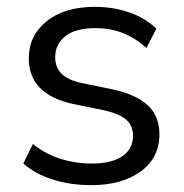

<svg xmlns="http://www.w3.org/2000/svg" viewBox="-20 -531 536 560"><path d="M246 9Q185 9 133.5 -7.5Q82 -24 48 -54L76 -111Q112 -82 156 -68Q200 -54 247 -54Q306 -54 337 -75.5Q368 -97 368 -135Q368 -164 348.5 -181.5Q329 -199 285 -209L192 -228Q64 -256 64 -361Q64 -427 116 -469Q168 -511 257 -511Q311 -511 358 -494.5Q405 -478 436 -447L407 -391Q344 -449 259 -449Q200 -449 170.5 -425.5Q141 -402 141 -364Q141 -335 159 -316.5Q177 -298 217 -289L310 -270Q378 -255 411.5 -223.5Q445 -192 445 -139Q445 -71 390.5 -31Q336 9 246 9Z"/></svg>

Font: Winston
Style: Regular
Weight: 400
Designer: Original fonts by Vernon Adams / Changes by Cristiano Sobral
Foundry: Original fonts by Vernon Adams / Changes by Cristiano Sobral
Version: Version 2.503;July 17, 2020;FontCreator 13.0.0.2655 64-bit